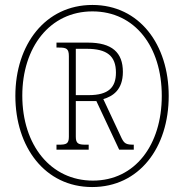

<svg xmlns="http://www.w3.org/2000/svg" viewBox="-20 -745 743 775"><path d="M352 10C542 10 661 -149 661 -358C661 -565 543 -725 353 -725C163 -725 42 -565 42 -358C42 -152 161 10 352 10ZM355 -16C185 -16 70 -159 70 -359C70 -554 181 -699 353 -699C525 -699 633 -556 633 -358C633 -160 525 -16 355 -16ZM208 -141H338V-161H326C297 -161 286 -165 286 -193V-337H369L461 -141H520V-161C490 -161 482 -165 471 -187L397 -345C434 -356 476 -381 476 -455C476 -533 432 -573 335 -573H208V-553H218C248 -553 258 -549 258 -518V-193C258 -165 248 -161 218 -161H208ZM338 -361H286V-548H330C412 -548 448 -519 448 -452C448 -393 419 -361 338 -361Z"/></svg>

Font: Noto Serif Devanagari Condensed Thin
Style: Regular
Weight: 100
Width: 3
Designer: Universal Thirst, Indian Type Foundry and the Monotype Design Team
Foundry: Monotype Imaging Inc.
Version: Version 2.004